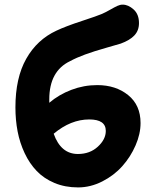

<svg xmlns="http://www.w3.org/2000/svg" viewBox="-20 -733 676 833"><path d="M318.8 80.1Q262.2 80.1 216.3 60.8Q170.4 41.5 139.2 8.8Q107.9 -23.9 86.9 -68.6Q65.9 -113.3 56.4 -162.8Q46.9 -212.4 46.9 -267.1Q46.9 -395 93.8 -478Q140.6 -561 225.1 -600.1Q266.6 -619.6 334.7 -641.8Q402.8 -664.1 422.9 -672.9Q439.5 -680.2 458.5 -691.2Q477.5 -702.1 489.3 -707.5Q501 -712.9 512.2 -712.9Q536.6 -712.9 559.8 -691.9Q583 -670.9 583 -632.8Q583 -600.6 563 -579.3Q543 -558.1 503.9 -543.9Q496.6 -541.5 441.7 -525.9Q386.7 -510.3 349.4 -496.6Q312 -482.9 284.2 -467.8Q193.8 -424.8 193.8 -301.8V-287.1Q235.8 -322.8 289.8 -343.3Q343.8 -363.8 401.9 -363.8Q482.4 -363.8 536.1 -320.3Q589.8 -276.9 589.8 -199.2Q589.8 -151.9 568.1 -102.1Q546.4 -52.2 510.5 -12Q474.6 28.3 423.6 54.2Q372.6 80.1 318.8 80.1ZM367.2 -214.8Q287.1 -214.8 212.9 -152.8Q244.1 -64.9 317.9 -64.9Q370.1 -64.9 404.5 -96.7Q439 -128.4 439 -165Q439 -214.8 367.2 -214.8Z"/></svg>

Font: Shantell Sans Irregular Bouncy
Style: Bold
Weight: 700
Designer: Stephen Nixon, Anya Danilova, Shantell Martin
Foundry: Arrow Type
Version: Version 1.006;[9816181b4]